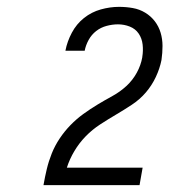

<svg xmlns="http://www.w3.org/2000/svg" viewBox="-20 -863 540 560"><path d="M107 -323V-324Q111 -347 116.5 -370Q122 -393 131 -415.5Q140 -438 154 -459Q168 -480 185.5 -498Q203 -516 223 -530.5Q243 -545 264.5 -558Q286 -571 308 -583Q330 -595 348.5 -612Q367 -629 379 -651Q391 -673 395 -696V-697Q398 -715 396 -733Q394 -751 384.5 -765Q375 -779 358.5 -785.5Q342 -792 324 -792Q308 -792 291 -787.5Q274 -783 260.5 -772.5Q247 -762 238.5 -746.5Q230 -731 227 -715H171V-716Q176 -742 189.5 -767.5Q203 -793 225 -810.5Q247 -828 274 -835.5Q301 -843 327 -843Q348 -843 367.5 -839.5Q387 -836 403.5 -826Q420 -816 431.5 -801Q443 -786 448.5 -767.5Q454 -749 454 -729Q454 -709 451 -688Q446 -663 434.5 -638.5Q423 -614 405.5 -593.5Q388 -573 364.5 -557.5Q341 -542 318 -528.5Q295 -515 272 -500Q249 -485 230 -465.5Q211 -446 197 -422.5Q183 -399 175 -374H396L387 -323Z"/></svg>

Font: Iosevka Light
Style: Italic
Weight: 300
Italic angle: -9°
Monospace: yes
Designer: Belleve Invis
Foundry: Belleve Invis
Version: Version 32.5.0; ttfautohint (v1.8.4)